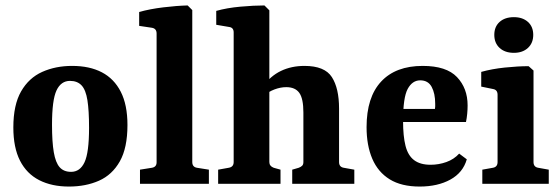

<svg xmlns="http://www.w3.org/2000/svg" viewBox="-20 -675 2053 705"><path d="M307 -206Q307 -269 301 -307Q295 -345 279.5 -361.5Q264 -378 237 -378Q204 -378 187.5 -343Q171 -308 171 -217Q171 -154 177.5 -116Q184 -78 199 -61Q214 -44 241 -44Q274 -44 290.5 -79.5Q307 -115 307 -206ZM29 -207Q29 -290 57.5 -339.5Q86 -389 135 -411Q184 -433 245 -433Q309 -433 354 -409.5Q399 -386 423.5 -338Q448 -290 448 -216Q448 -132 420 -82.5Q392 -33 343.5 -11.5Q295 10 233 10Q170 10 124 -13.5Q78 -37 53.5 -85Q29 -133 29 -207Z M686 -80Q686 -62 703 -59L747 -52V0H494V-52L538 -59Q555 -62 555 -79V-552Q555 -570 538 -573L491 -580V-631Q530 -642 579.5 -648Q629 -654 669 -655L686 -638Z M781 0V-52L820 -59Q838 -62 838 -80V-556Q838 -574 821 -576L774 -584V-635Q813 -646 862.5 -650.5Q912 -655 951 -655L969 -637V-80Q969 -65 985 -59L1010 -52V0ZM1053 0V-52L1077 -59Q1085 -62 1089.5 -66.5Q1094 -71 1094 -80V-262Q1094 -313 1079 -334Q1064 -355 1031 -355Q1010 -355 987.5 -346.5Q965 -338 946 -321V-358Q973 -396 1011.5 -414.5Q1050 -433 1098 -433Q1172 -433 1198.5 -392Q1225 -351 1225 -276V-80Q1225 -62 1242 -59L1281 -52V0Z M1326 -208Q1326 -318 1379.5 -375.5Q1433 -433 1532 -433Q1619 -433 1658 -392Q1697 -351 1697 -288Q1697 -273 1695.5 -257Q1694 -241 1691 -227H1416V-275H1577Q1578 -280 1578 -284Q1578 -288 1578 -294Q1578 -332 1565 -356Q1552 -380 1523 -380Q1494 -380 1477 -348.5Q1460 -317 1460 -231Q1460 -175 1469 -139.5Q1478 -104 1500.5 -87Q1523 -70 1561 -70Q1591 -70 1619 -80Q1647 -90 1666 -111L1694 -90Q1680 -41 1633.5 -15.5Q1587 10 1521 10Q1454 10 1411 -16.5Q1368 -43 1347 -92Q1326 -141 1326 -208Z M1939 -80Q1939 -62 1956 -59L1995 -52V0H1751V-52L1790 -59Q1807 -62 1807 -80V-327Q1807 -345 1791 -348L1747 -357V-411Q1786 -422 1834 -427Q1882 -432 1921 -432L1939 -416ZM1938 -547Q1938 -517 1918.5 -499Q1899 -481 1867 -481Q1834 -481 1814.5 -499Q1795 -517 1795 -547Q1795 -577 1814.5 -594.5Q1834 -612 1867 -612Q1899 -612 1918.5 -594.5Q1938 -577 1938 -547Z"/></svg>

Font: Yrsa
Style: Bold
Weight: 700
Version: Version 2.004